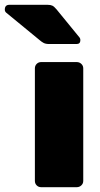

<svg xmlns="http://www.w3.org/2000/svg" viewBox="-93 -778 417 798"><path d="M78 0Q67 0 59.5 -7.5Q52 -15 52 -26V-494Q52 -505 59.5 -512.5Q67 -520 78 -520H226Q237 -520 245 -512.5Q253 -505 253 -494V-26Q253 -15 245 -7.5Q237 0 226 0ZM112 -595Q97 -595 88.5 -599.5Q80 -604 72 -611L-68 -726Q-73 -731 -73 -738Q-73 -758 -54 -758H105Q117 -758 124.5 -754.5Q132 -751 142 -739L236 -624Q241 -619 241 -611Q241 -595 225 -595Z"/></svg>

Font: Rubik ExtraBold
Style: Regular
Weight: 800
Designer: Hubert and Fischer
Foundry: Hubert and Fischer
Version: Version 2.300;gftools[0.9.30]